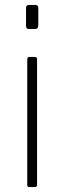

<svg xmlns="http://www.w3.org/2000/svg" viewBox="-20 -762 262 782"><path d="M131 -12Q131 -5 129 -2.5Q127 0 119 0H102Q95 0 93 -2Q91 -4 91 -10V-520Q91 -530 100 -530H122Q131 -530 131 -520ZM136 -660Q136 -644 124 -644H97Q90 -644 88 -648Q86 -652 86 -658V-729Q86 -742 98 -742H124Q136 -742 136 -729Z"/></svg>

Font: Libre Franklin Thin
Style: Regular
Weight: 100
Designer: Pablo Impallari, Rodrigo Fuenzalida, Nhung Nguyen
Foundry: Impallari Type
Version: Version 3.000